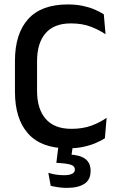

<svg xmlns="http://www.w3.org/2000/svg" viewBox="-20 -672 550 886"><path d="M293 12.5Q170.5 12.5 109.8 -55.5Q49 -123.5 49 -249V-391Q49 -516 109.8 -583.8Q170.5 -651.5 293 -651.5Q330.5 -651.5 361.5 -645Q392.5 -638.5 417 -628Q441.5 -617.5 459 -606L467 -514Q437.5 -534 398.5 -549Q359.5 -564 306.5 -564Q229.5 -564 190.2 -518.5Q151 -473 151 -389.5V-252.5Q151 -169.5 190.8 -123.5Q230.5 -77.5 309.5 -77.5Q361.5 -77.5 401.8 -92.2Q442 -107 472 -128.5L464 -34Q446.5 -22.5 421.2 -11.8Q396 -1 363.8 5.8Q331.5 12.5 293 12.5ZM317.5 -9 306.5 69 265.5 41.5Q274 41 282.5 40.8Q291 40.5 299.5 41Q349.5 43 373.8 61.5Q398 80 398 115V118Q398 157.5 369.5 176.2Q341 195 287.5 195Q267 195 247.8 192Q228.5 189 214 185.5L203 125.5Q218.5 130.5 236.8 133.5Q255 136.5 275 136.5Q299.5 136.5 312.5 130Q325.5 123.5 325.5 111V110Q325.5 95 308.5 88.8Q291.5 82.5 249 80Q244 79.5 242 79.5Q240 79.5 240 79.5L251 -9Z"/></svg>

Font: Anek Tamil Medium Medium
Style: Regular
Weight: 500
Version: Version 1.003